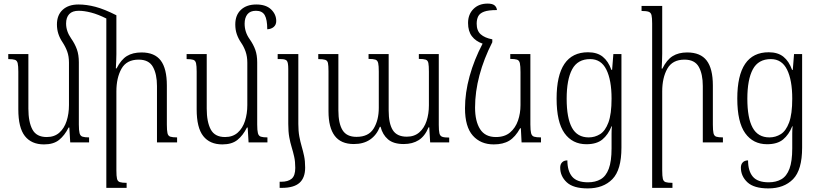

<svg xmlns="http://www.w3.org/2000/svg" viewBox="-20 -793 4566 1069"><path d="M297 -657Q297 -709 329 -738.5Q361 -768 417 -768Q462 -768 511.5 -755Q561 -742 628 -708V-492Q628 -472 627 -452Q626 -432 625 -412H629Q654 -461 686.5 -481Q719 -501 768 -501Q841 -501 875 -456Q909 -411 909 -317V-99Q909 -67 912.5 -51.5Q916 -36 928.5 -32Q941 -28 966 -28V0H854V-314Q854 -380 831.5 -420.5Q809 -461 752 -461Q685 -461 656.5 -410.5Q628 -360 628 -284V155Q628 188 631.5 202.5Q635 217 647.5 221Q660 225 685 225V253H572V-690Q526 -713 487.5 -723Q449 -733 418 -733Q383 -733 365.5 -714.5Q348 -696 348 -662Q348 -619 376 -579Q397 -549 408 -518.5Q419 -488 419 -446V-100Q419 -67 423 -51.5Q427 -36 439.5 -32Q452 -28 476 -28V0H371L366 -83H362Q340 -39 309 -14Q278 11 225 11Q155 11 118.5 -35.5Q82 -82 82 -184V-394Q82 -426 78.5 -441Q75 -456 63 -460Q51 -464 26 -464V-492H138V-188Q138 -114 160.5 -72Q183 -30 240 -30Q283 -30 310.5 -54.5Q338 -79 351 -119.5Q364 -160 364 -208V-444Q364 -479 354.5 -505.5Q345 -532 328 -558Q313 -580 305 -604.5Q297 -629 297 -657Z M1412 -100Q1412 -67 1416 -51.5Q1420 -36 1432.5 -32Q1445 -28 1469 -28V0H1364L1359 -83H1355Q1333 -39 1302 -14Q1271 11 1218 11Q1148 11 1111.5 -35.5Q1075 -82 1075 -184V-394Q1075 -426 1071.5 -441Q1068 -456 1056 -460Q1044 -464 1019 -464V-492H1131V-188Q1131 -114 1153.5 -72Q1176 -30 1233 -30Q1276 -30 1303.5 -54.5Q1331 -79 1344 -119.5Q1357 -160 1357 -208V-444Q1357 -478 1347.5 -505.5Q1338 -533 1322 -556Q1307 -578 1298.5 -602.5Q1290 -627 1290 -657Q1290 -709 1321.5 -738.5Q1353 -768 1407 -768Q1461 -768 1489.5 -740.5Q1518 -713 1518 -676Q1518 -655 1504 -643Q1490 -631 1468 -630Q1468 -684 1454 -708.5Q1440 -733 1405 -733Q1373 -733 1357.5 -713.5Q1342 -694 1342 -661Q1342 -614 1370 -575Q1391 -545 1401.5 -515.5Q1412 -486 1412 -446Z M1585 -103V-409Q1585 -444 1577.5 -454Q1570 -464 1544 -464H1526V-492H1641V-103Q1641 -63 1646.5 -33.5Q1652 -4 1659.5 21.5Q1667 47 1673 75Q1679 103 1679 140Q1679 197 1647.5 225Q1616 253 1549 253H1537V219H1545Q1584 219 1604 202Q1624 185 1624 142Q1624 107 1618 80Q1612 53 1604 27Q1596 1 1590.5 -29.5Q1585 -60 1585 -103Z M2312 -492H2423V-98Q2423 -66 2426.5 -51Q2430 -36 2442 -31.5Q2454 -27 2481 -27V0H2375L2370 -84H2366Q2346 -35 2311.5 -13Q2277 9 2228 9Q2171 9 2140.5 -17Q2110 -43 2099 -87H2095Q2077 -41 2040.5 -16Q2004 9 1950 9Q1878 9 1843.5 -37Q1809 -83 1809 -173V-396Q1809 -428 1806 -442Q1803 -456 1790.5 -460Q1778 -464 1752 -464V-492H1864V-178Q1864 -106 1887 -68.5Q1910 -31 1965 -31Q2032 -31 2060.5 -77.5Q2089 -124 2089 -193V-395Q2089 -427 2085.5 -442Q2082 -457 2070 -461Q2058 -465 2032 -465V-492H2144V-178Q2144 -105 2167 -68.5Q2190 -32 2245 -32Q2287 -32 2314.5 -56Q2342 -80 2355 -119.5Q2368 -159 2368 -207V-394Q2368 -427 2365 -442Q2362 -457 2350 -461Q2338 -465 2312 -465Z M2729 11Q2656 11 2612.5 -38Q2569 -87 2569 -190Q2569 -276 2594.5 -368.5Q2620 -461 2667 -550Q2629 -563 2607.5 -591Q2586 -619 2586 -665Q2586 -713 2616 -743Q2646 -773 2695 -773Q2721 -773 2733 -763.5Q2745 -754 2747 -737Q2699 -737 2675 -728Q2651 -719 2642.5 -702Q2634 -685 2634 -661Q2634 -622 2656.5 -602Q2679 -582 2721 -574V-558Q2674 -466 2649.5 -374Q2625 -282 2625 -194Q2625 -118 2653 -74Q2681 -30 2741 -30Q2790 -30 2820 -55.5Q2850 -81 2864 -121.5Q2878 -162 2878 -208V-391Q2878 -425 2874.5 -441Q2871 -457 2858.5 -461Q2846 -465 2821 -465V-492H2933V-100Q2933 -67 2937 -51.5Q2941 -36 2953.5 -32Q2966 -28 2992 -28V0H2884L2880 -79H2876Q2849 -30 2815 -9.5Q2781 11 2729 11Z M3252 256Q3172 256 3135.5 222Q3099 188 3099 140Q3099 122 3109.5 111Q3120 100 3139 100Q3139 159 3165.5 190.5Q3192 222 3254 222Q3295 222 3324.5 205Q3354 188 3369.5 146.5Q3385 105 3385 33V-2Q3385 -26 3385 -49Q3385 -72 3387 -90H3385Q3366 -43 3334 -16.5Q3302 10 3245 10Q3167 10 3123 -51.5Q3079 -113 3079 -244Q3079 -502 3254 -502Q3305 -502 3336 -477Q3367 -452 3384 -404H3388L3395 -492H3440V29Q3440 153 3389.5 204.5Q3339 256 3252 256ZM3258 -28Q3292 -28 3321 -46Q3350 -64 3367.5 -111Q3385 -158 3385 -244Q3385 -347 3356 -405.5Q3327 -464 3266 -464Q3196 -464 3165.5 -407Q3135 -350 3135 -243Q3135 -136 3164.5 -82Q3194 -28 3258 -28Z M4005 -28V0H3893V-314Q3893 -381 3870.5 -421Q3848 -461 3791 -461Q3724 -461 3695.5 -410.5Q3667 -360 3667 -284V155Q3667 188 3670.5 202.5Q3674 217 3686 221Q3698 225 3724 225V253H3611V-662Q3611 -694 3607.5 -708.5Q3604 -723 3591.5 -727.5Q3579 -732 3552 -732V-760H3667V-494Q3667 -473 3666 -452Q3665 -431 3664 -411H3668Q3692 -460 3725 -480.5Q3758 -501 3806 -501Q3880 -501 3914.5 -456Q3949 -411 3949 -317V-99Q3949 -67 3952.5 -51.5Q3956 -36 3968 -32Q3980 -28 4005 -28Z M4258 256Q4178 256 4141.5 222Q4105 188 4105 140Q4105 122 4115.5 111Q4126 100 4145 100Q4145 159 4171.5 190.5Q4198 222 4260 222Q4301 222 4330.5 205Q4360 188 4375.5 146.5Q4391 105 4391 33V-2Q4391 -26 4391 -49Q4391 -72 4393 -90H4391Q4372 -43 4340 -16.5Q4308 10 4251 10Q4173 10 4129 -51.5Q4085 -113 4085 -244Q4085 -502 4260 -502Q4311 -502 4342 -477Q4373 -452 4390 -404H4394L4401 -492H4446V29Q4446 153 4395.5 204.5Q4345 256 4258 256ZM4264 -28Q4298 -28 4327 -46Q4356 -64 4373.5 -111Q4391 -158 4391 -244Q4391 -347 4362 -405.5Q4333 -464 4272 -464Q4202 -464 4171.5 -407Q4141 -350 4141 -243Q4141 -136 4170.5 -82Q4200 -28 4264 -28Z"/></svg>

Font: Noto Serif Armenian SemiCondensed Light
Style: Regular
Weight: 300
Width: 4
Designer: Monotype Design Team
Foundry: Monotype Imaging Inc.
Version: Version 2.008; ttfautohint (v1.8.4.7-5d5b)